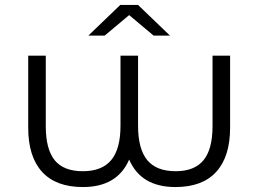

<svg xmlns="http://www.w3.org/2000/svg" viewBox="-20 -751 1044 776"><path d="M502 -690 403 -607H337L466 -731H538L667 -607H601ZM839 -526H910V-235Q910 -118 854 -56.5Q798 5 689 5Q550 5 502 -106Q454 5 315 5Q206 5 150 -56.5Q94 -118 94 -235V-526H165V-241Q165 -148 201 -103.5Q237 -59 315 -59Q392 -59 429.5 -104Q467 -149 467 -243V-526H538V-243Q538 -149 575 -104Q612 -59 690 -59Q766 -59 802.5 -103.5Q839 -148 839 -241Z"/></svg>

Font: mBank
Style: Regular
Weight: 400
Designer: Julieta Ulanovsky
Foundry: Julieta Ulanovsky
Version: Version 7.200;PS 007.200;hotconv 1.0.88;makeotf.lib2.5.64775